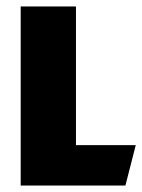

<svg xmlns="http://www.w3.org/2000/svg" viewBox="-20 -574 440 594"><path d="M44 0V-554H215V-125H400L368 0Z"/></svg>

Font: Tac One
Style: Regular
Weight: 400
Designer: Oluseyi Olusanya, David Udoh, Eyiyemi Adegbite, Mirko Velimirović
Version: Version 1.003; ttfautohint (v1.8.4.7-5d5b)